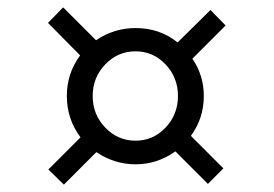

<svg xmlns="http://www.w3.org/2000/svg" viewBox="-20 -597 741 520"><path d="M240 -488Q289 -521 347 -521Q413 -521 461 -482L550 -570L591 -528L501 -438Q532 -393 532 -337Q532 -277 497 -229L585 -141L543 -99L455 -187Q406 -152 347 -152Q290 -152 241 -185L153 -97L111 -138L198 -225Q161 -275 161 -337Q161 -398 197 -447L110 -535L151 -577ZM231 -337Q231 -287 265 -251.5Q299 -216 347 -216Q395 -216 428.5 -251.5Q462 -287 462 -337Q462 -387 428.5 -422.5Q395 -458 347 -458Q299 -458 265 -422.5Q231 -387 231 -337Z"/></svg>

Font: Martel DemiBold
Style: Regular
Weight: 600
Designer: Dan Reynolds
Foundry: Dan Reynolds
Version: Version 1.001; ttfautohint (v1.1) -l 5 -r 5 -G 72 -x 0 -D la